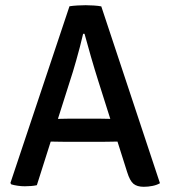

<svg xmlns="http://www.w3.org/2000/svg" viewBox="-20 -707 652 734"><path d="M245.6 -683Q258.2 -685 276.1 -686.1Q294 -687.1 307.5 -687.1Q319.8 -687.1 337.9 -686Q356.1 -684.9 367.2 -682.6L591.5 -6.6Q579.9 0.3 563.1 3.7Q546.3 7.1 529.6 7.1Q504.2 7.1 490.2 -4.4Q476.3 -15.9 466 -49.4L355.9 -396.8Q342.1 -440.4 327.9 -489.4Q313.7 -538.4 303.1 -577.9H297.8Q292.8 -555.3 285.7 -528.6Q278.7 -501.8 271.5 -476.6Q264.4 -451.4 258.9 -433.4L120.9 1Q111 3.2 99.1 4.1Q87.1 5.1 74.8 5.1Q60.9 5.1 47.4 3Q33.8 1 23.2 -2.1L19.8 -7.4ZM232.2 -164.9Q227.4 -164.9 213.2 -165.1Q198.9 -165.4 184.5 -165.6Q170.1 -165.9 165.4 -165.9H115.8L148.9 -252.4H192.6Q197.4 -252.4 209.9 -252.7Q222.5 -252.9 235 -253.2Q247.5 -253.4 252.3 -253.4H352Q356.4 -253.4 369.3 -253.2Q382.1 -252.9 395.3 -252.7Q408.4 -252.4 413.1 -252.4H457.8L486.4 -165.9H436.9Q431.9 -165.9 417.3 -165.6Q402.7 -165.4 388.3 -165.1Q373.9 -164.9 369.5 -164.9Z"/></svg>

Font: Signika SC
Style: Regular
Weight: 300
Designer: Anna Giedryś
Foundry: Anna Giedryś
Version: Version 2.000